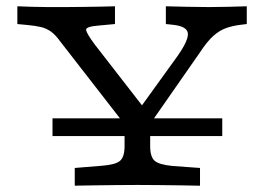

<svg xmlns="http://www.w3.org/2000/svg" viewBox="-20 -591 835 611"><path d="M147.1 -158.1V-214.5H687.3V-158.1ZM403.6 -160.5 172 -458.7Q156 -480.9 141.6 -490.9Q127.2 -500.9 110.1 -505Q93 -509 67.7 -511.4L35.2 -514.5V-571Q51.9 -570.2 80.2 -569.4Q108.6 -568.5 131.9 -568.5H136.3H138.1Q160.8 -568.5 187.5 -568.5Q214.2 -568.5 242.2 -569Q270.2 -569.4 296.8 -569.8Q323.5 -570.2 345.9 -571V-514.5L293.9 -509.7Q252.2 -506.5 254 -495.4Q255.9 -484.2 280.7 -450.5L447.3 -235.9L413.1 -229.9L547.3 -416Q581 -465 577.7 -486.1Q574.4 -507.1 531.4 -512L507.8 -514.5V-571Q539.4 -570.2 575 -569.4Q610.6 -568.5 645.5 -568.5Q676.3 -568.5 707.5 -569.4Q738.6 -570.2 765.3 -571V-514.5L745.8 -512.1Q720 -508.9 699.4 -501.6Q678.9 -494.4 659.2 -477Q639.5 -459.6 616.1 -424L432.6 -160.5ZM411.6 -2.4Q383.5 -2.4 349.6 -2Q315.7 -1.6 281.9 -1.2Q248.1 -0.9 217.9 -0.1V-56.5L304.8 -63.6Q347.9 -66.9 362.1 -79.4Q376.4 -91.8 376.4 -125.8V-250.8L424.1 -200.8L457.9 -249.7V-125.8Q457.9 -91.8 472.2 -79.3Q486.4 -66.9 529.5 -62.8L616.5 -56.5V0Q587 -0.8 552.8 -1.2Q518.6 -1.6 485.1 -2Q451.6 -2.4 422.8 -2.4H417.5Z"/></svg>

Font: Playfair 5pt SemiExpanded Light
Style: Regular
Weight: 300
Width: 6
Designer: Claus Eggers Sørensen
Foundry: Claus Eggers Sørensen
Version: Version 2.203